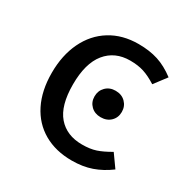

<svg xmlns="http://www.w3.org/2000/svg" viewBox="-131 -657 773 787"><g transform="rotate(30 255.5 -263.5)"><path d="M481 -482 437 -424Q404 -445 376 -454Q348 -463 311 -463Q239 -463 197.5 -412Q156 -361 156 -261Q156 -161 197 -113.5Q238 -66 311 -66Q349 -66 376 -75Q403 -84 439 -105L481 -46Q442 -17 400.5 -2.5Q359 12 307 12Q231 12 174.5 -20.5Q118 -53 87.5 -114Q57 -175 57 -259Q57 -342 87.5 -405.5Q118 -469 174.5 -504Q231 -539 307 -539Q359 -539 399.5 -526Q440 -513 481 -482ZM386 -263Q386 -236 368 -218.5Q350 -201 321 -201Q293 -201 275 -218.5Q257 -236 257 -263Q257 -290 275 -308Q293 -326 321 -326Q350 -326 368 -308Q386 -290 386 -263Z"/></g></svg>

Font: Fira Sans
Style: Regular
Weight: 400
Designer: bBox Type GmbH & Carrois Corporate GbR & Edenspiekermann AG
Foundry: bBox Type GmbH & Carrois Corporate GbR & Edenspiekermann AG
Version: Version 4.301